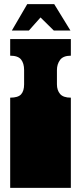

<svg xmlns="http://www.w3.org/2000/svg" viewBox="-20 -904 390 924"><path d="M29 0V-135Q29 -152 29 -156.5Q29 -161 29 -163Q29 -165 29 -171V-172Q29 -179 29 -180.5Q29 -182 29 -187.5Q29 -193 29 -209V-260Q29 -277 29 -281.5Q29 -286 29 -288Q29 -290 29 -296V-297Q29 -304 29 -305.5Q29 -307 29 -312.5Q29 -318 29 -334V-434Q67 -434 81.5 -450Q96 -466 96 -498V-567Q96 -599 81.5 -617.5Q67 -636 29 -636V-716H321V-636Q284 -636 269 -615.5Q254 -595 254 -567V-498Q254 -470 269 -452Q284 -434 321 -434V0ZM37 -757 111 -884H241L319 -757H239L175 -820L119 -757Z"/></svg>

Font: Danfo
Style: Regular
Weight: 400
Designer: Seyi Olusanya, David Udoh, Eyiyemi Adegbite, Mirko Velimirović
Version: Version 1.000